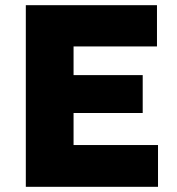

<svg xmlns="http://www.w3.org/2000/svg" viewBox="-20 -720 682 740"><path d="M79.5 0V-700H585V-541H263.5V-430.5H530V-284.5H263.5V-161H589V0Z"/></svg>

Font: Geologica Cursive ExtraBold
Style: Regular
Weight: 800
Designer: Sindre Bremnes, Frode Helland
Foundry: Monokrom Skriftforlag AS
Version: Version 1.010;gftools[0.9.28]